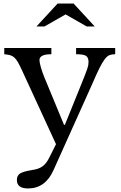

<svg xmlns="http://www.w3.org/2000/svg" viewBox="-20 -800 679 1080"><path d="M281 157Q235 260 138 260Q75 260 75 213Q75 188 92 176.5Q109 165 157 157Q178 154 193 149Q208 144 220 135Q232 126 241.5 113Q251 100 260 81L295 11L103 -406Q90 -434 80.5 -450.5Q71 -467 60.5 -476.5Q50 -486 37 -489.5Q24 -493 4 -495V-530H269V-495Q202 -495 202 -462Q202 -449 210 -421Q218 -393 230 -364L340 -98H345L436 -323Q449 -356 457.5 -377Q466 -398 470.5 -411.5Q475 -425 476.5 -433.5Q478 -442 478 -451Q478 -477 463.5 -486Q449 -495 408 -495V-530H628V-495Q610 -495 596.5 -490Q583 -485 569.5 -467.5Q556 -450 539.5 -417Q523 -384 499 -328ZM394 -780 513 -651H468L349 -719L230 -651H185L304 -780Z"/></svg>

Font: SVN-Libre Baskerville
Style: Regular
Weight: 400
Designer: Pablo Impallari, Rodrigo Fuenzalida
Foundry: Pablo Impallari, Rodrigo Fuenzalida
Version: Version 1.000; ttfautohint (v1.8.4)